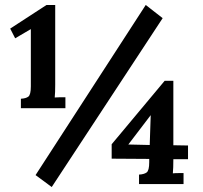

<svg xmlns="http://www.w3.org/2000/svg" viewBox="-20 -736 817 772"><path d="M64 -301V-339Q84 -340 94 -347.5Q104 -355 104 -389V-619L41 -582L21 -621L167 -716H202V-395Q202 -380 201.5 -366Q201 -352 200 -344Q209 -345 222.5 -345Q236 -345 243 -345V-301ZM188 16 123 -32 566 -716 634 -663ZM539 4V-34Q559 -35 569.5 -42.5Q580 -50 580 -84V-97L429 -98V-156L642 -411H677V-152L736 -151V-96H677Q677 -79 676.5 -64Q676 -49 675 -39Q684 -40 697.5 -40Q711 -40 718 -40V4ZM582 -153 586 -273 496 -155Z"/></svg>

Font: Lora
Style: Bold
Weight: 700
Designer: Olga Karpushina, Alexei Vanyashin (Cyrillic)
Foundry: Cyreal
Version: Version 3.006; ttfautohint (v1.8.4.7-5d5b);gftools[0.9.30]